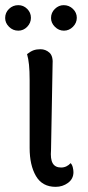

<svg xmlns="http://www.w3.org/2000/svg" viewBox="-33 -711 341 745"><path d="M183 14Q131 14 106.5 -28Q82 -70 82 -137V-399Q82 -436 79.5 -460Q77 -484 72 -501Q86 -512 97.5 -516Q109 -520 124 -520Q144 -520 159 -506.5Q174 -493 171 -458L165 -129Q162 -94 171.5 -77.5Q181 -61 204 -61Q215 -61 224.5 -65.5Q234 -70 241 -78Q247 -72 249.5 -61.5Q252 -51 252 -43Q252 -17 231 -1.5Q210 14 183 14ZM38 -592Q17 -592 2 -607Q-13 -622 -13 -641Q-13 -662 2 -676.5Q17 -691 38 -691Q58 -691 72.5 -676.5Q87 -662 87 -642Q87 -622 72.5 -607Q58 -592 38 -592ZM215 -592Q195 -592 180 -607Q165 -622 165 -641Q165 -662 180 -676.5Q195 -691 214 -691Q235 -691 250 -676.5Q265 -662 265 -642Q265 -622 250 -607Q235 -592 215 -592Z"/></svg>

Font: Arima Thin Medium
Style: Regular
Weight: 500
Version: Version 1.100